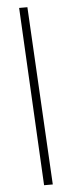

<svg xmlns="http://www.w3.org/2000/svg" viewBox="-56 -773 329 857"><g transform="rotate(-5 108.5 -344.0)"><path d="M106 55 64 -743H101L145 55Z"/></g></svg>

Font: Saira UltraCondensed ExtraLight
Style: Italic
Weight: 250
Width: 1
Italic angle: -12°
Designer: Hector Gatti with collaboration of the Omnibus-Type team
Foundry: Omnibus-Type
Version: Version 1.101